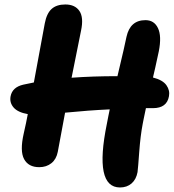

<svg xmlns="http://www.w3.org/2000/svg" viewBox="-20 -763 769 850"><path d="M153.8 -22.9Q106 -22.9 86.7 -58.6Q67.4 -94.2 85 -171.9Q96.2 -220.2 103 -257.8Q58.6 -265.6 40 -287.4Q21.5 -309.1 26.9 -336.9Q34.7 -377 83 -388.2Q103.5 -393.1 129.9 -397.9Q174.8 -643.1 178.2 -659.2Q186.5 -703.6 208.5 -723.4Q230.5 -743.2 269 -743.2Q312 -743.2 331.5 -714.6Q351.1 -686 338.9 -627.9Q326.7 -569.3 296.9 -418.9Q390.6 -425.8 500 -425.8Q534.2 -569.3 540 -600.1Q556.2 -673.8 624 -673.8Q662.6 -673.8 679.4 -638.4Q696.3 -603 683.1 -536.1Q664.1 -447.3 657.2 -419.9Q700.7 -408.7 716.8 -385.7Q732.9 -362.8 728 -336.9Q718.8 -284.2 657.2 -284.2H626Q624.5 -275.9 621.3 -261.7Q618.2 -247.6 616 -236.1Q613.8 -224.6 611.8 -214.8Q601.6 -161.6 596.4 -90.6Q591.3 -19.5 588.9 -1Q583 31.2 562.5 49.1Q542 66.9 511.2 66.9Q395.5 66.9 453.1 -214.8Q455.1 -226.6 459.5 -248Q463.9 -269.5 465.8 -278.8Q371.1 -274.4 268.1 -264.2Q243.7 -135.7 235.8 -90.8Q229.5 -58.1 207.5 -40.5Q185.5 -22.9 153.8 -22.9Z"/></svg>

Font: Shantell Sans Irregular
Style: Bold Italic
Weight: 700
Italic angle: -11.31°
Designer: Stephen Nixon, Anya Danilova, Shantell Martin
Foundry: Arrow Type
Version: Version 1.006;[9816181b4]